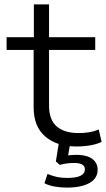

<svg xmlns="http://www.w3.org/2000/svg" viewBox="-20 -658 482 873"><path d="M328 8Q238 8 185.5 -37.5Q133 -83 133 -169V-431H10V-489H134V-638H203V-489H413V-431H203V-178Q203 -113 238 -83Q273 -53 337 -53Q363 -53 385 -56.5Q407 -60 429 -69L442 -13Q423 -3 392.5 2.5Q362 8 328 8ZM284 195Q255 195 227.5 190Q200 185 182 175L196 133Q221 143 240.5 147Q260 151 285 151Q327 151 346.5 141Q366 131 366 112Q366 97 353.5 90Q341 83 316 83Q301 83 284.5 85Q268 87 252 92L234 76L249 -17H301L288 59L264 54Q284 49 298.5 47.5Q313 46 325 46Q357 46 378.5 53.5Q400 61 412 76.5Q424 92 424 114Q424 140 407.5 158Q391 176 359.5 185.5Q328 195 284 195Z"/></svg>

Font: Nunito Sans 10pt Expanded Light
Style: Regular
Weight: 300
Width: 7
Designer: Vernon Adams
Foundry: Vernon Adams
Version: Version 3.101;gftools[0.9.27]